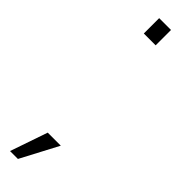

<svg xmlns="http://www.w3.org/2000/svg" viewBox="-233 -582 619 619"><g transform="rotate(45 76.5 -272.5)"><path d="M43 -594V-524H97V-594ZM6 49H42L109.5 -79H50Z"/></g></svg>

Font: Anybody Condensed Light
Style: Regular
Weight: 300
Width: 3
Designer: Tyler Finck
Foundry: Etcetera Type Company
Version: Version 1.113;gftools[0.9.25]